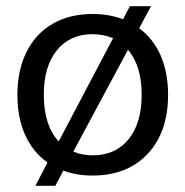

<svg xmlns="http://www.w3.org/2000/svg" viewBox="-20 -555 597 618"><path d="M521 -250Q521 -130 455.5 -60Q390 10 278 10Q225 10 184 -6L158 43H94L133 -32Q86 -65 61 -120.5Q36 -176 36 -250Q36 -329 65.5 -388Q95 -447 149.5 -478.5Q204 -510 278 -510Q331 -510 376 -493L398 -535H466L428 -464Q473 -431 497 -376.5Q521 -322 521 -250ZM169 -100 344 -432Q312 -445 278 -445Q205 -445 163 -393Q121 -341 121 -250Q121 -151 169 -100ZM436 -250Q436 -343 392 -395L216 -67Q245 -55 278 -55Q352 -55 394 -107Q436 -159 436 -250Z"/></svg>

Font: Sarabun
Style: Regular
Weight: 400
Designer: Suppakit Chalermlarp | Katatrad Co.,Ltd.
Foundry: Cadson Demak Co.,Ltd.
Version: Version 1.000; ttfautohint (v1.6)